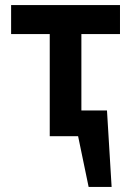

<svg xmlns="http://www.w3.org/2000/svg" viewBox="-20 -532 521 750"><path d="M297.9 0H174.3V-398.9H23.4V-512.2H448.7V-398.9H297.9ZM416 198.2H326.2L264.2 -100.6H397.9Z"/></svg>

Font: Cadman
Style: Bold
Weight: 700
Designer: Paul James MIller
Foundry: High-Logic / Made with FontCreator
Version: Version 2.114;March 28, 2021;FontCreator 13.0.0.2683 64-bit